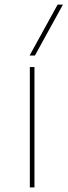

<svg xmlns="http://www.w3.org/2000/svg" viewBox="-20 -810 292 830"><path d="M109 0V-520H129V0ZM131 -570H108L229 -790H252Z"/></svg>

Font: M PLUS 1 Thin Thin
Style: Regular
Weight: 250
Version: Version 1.001